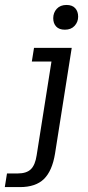

<svg xmlns="http://www.w3.org/2000/svg" viewBox="-100 -592 357 783"><path d="M-80.4 171 -71.5 115.4H-28.1Q8.5 115.4 26.1 97.9Q43.7 80.4 49.5 41.1L109.9 -341H29.8L38.7 -396.7H192.5L124.4 34.6Q112.9 104.9 79.3 137.9Q45.6 171 -19 171ZM164.7 -470.9Q141.1 -470.9 129.1 -483.8Q117.1 -496.7 117.1 -517.7Q117.1 -540.4 131.5 -556.1Q146 -571.8 171.1 -571.8Q194.7 -571.8 206.7 -558.6Q218.7 -545.4 218.7 -524Q218.7 -502.6 204.3 -486.7Q189.9 -470.9 164.7 -470.9Z"/></svg>

Font: Rokkitt SemiBold
Style: Italic
Weight: 600
Italic angle: -9°
Designer: Vernon Adams
Foundry: Vernon Adams
Version: Version 3.103